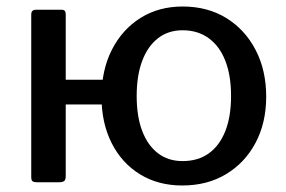

<svg xmlns="http://www.w3.org/2000/svg" viewBox="-20 -560 880 590"><path d="M182 -516V-19Q182 -8 177.5 -4Q173 0 162 0H94Q83 0 79.5 -3.5Q76 -7 76 -16V-515Q76 -530 90 -530H170Q182 -530 182 -516ZM114 -239Q100 -239 100 -251V-304Q100 -315 113 -315H370Q383 -315 383 -304V-251Q383 -239 369 -239ZM540 10Q466 10 410 -24.5Q354 -59 323 -120.5Q292 -182 292 -262Q292 -345 324 -407.5Q356 -470 412 -505Q468 -540 541 -540Q618 -540 675.5 -504.5Q733 -469 765.5 -406.5Q798 -344 798 -263Q798 -183 765.5 -121.5Q733 -60 675 -25Q617 10 540 10ZM541 -65Q589 -65 622 -89Q655 -113 672.5 -157.5Q690 -202 690 -265Q690 -328 672.5 -373Q655 -418 621.5 -442.5Q588 -467 541 -467Q497 -467 465.5 -442.5Q434 -418 417 -373Q400 -328 400 -265Q400 -202 417 -157.5Q434 -113 465.5 -89Q497 -65 541 -65Z"/></svg>

Font: Libre Franklin Medium
Style: Regular
Weight: 500
Designer: Pablo Impallari, Rodrigo Fuenzalida, Nhung Nguyen
Foundry: Impallari Type
Version: Version 3.000